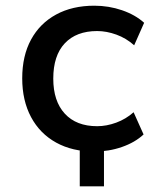

<svg xmlns="http://www.w3.org/2000/svg" viewBox="-20 -523 552 674"><path d="M260 131V-46H345V131ZM311 9Q234 9 177 -22.5Q120 -54 89 -112Q58 -170 58 -248Q58 -327 89 -384Q120 -441 177 -472Q234 -503 311 -503Q362 -503 408.5 -487Q455 -471 486 -443L451 -364Q423 -389 388.5 -401.5Q354 -414 321 -414Q248 -414 207.5 -371Q167 -328 167 -247Q167 -168 207.5 -124Q248 -80 321 -80Q354 -80 388 -92.5Q422 -105 449 -129L484 -51Q454 -23 408 -7Q362 9 311 9Z"/></svg>

Font: Nunito Sans 9pt SemiBold
Style: Regular
Weight: 600
Version: Version 3.101;gftools[0.9.27]